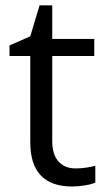

<svg xmlns="http://www.w3.org/2000/svg" viewBox="-20 -679 393 709"><path d="M258.8 -57.1Q280.3 -57.1 300.3 -60.3Q320.3 -63.5 332 -66.9V-4.9Q318.8 1.5 293.2 5.6Q267.6 9.8 247.1 9.8Q91.8 9.8 91.8 -153.8V-472.2H15.1V-511.2L91.8 -544.9L126 -659.2H172.9V-535.2H328.1V-472.2H172.9V-157.2Q172.9 -108.9 195.8 -83Q218.8 -57.1 258.8 -57.1Z"/></svg>

Font: Samim FD
Style: FD
Weight: 400
Foundry: DejaVu fonts team - Redesigned by Saber Rastikerdar
Version: Version 4.0.5